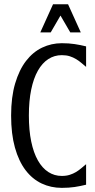

<svg xmlns="http://www.w3.org/2000/svg" viewBox="-20 -888 456 919"><path d="M118.2 -335Q118.2 -264.6 129.4 -210.7Q140.6 -156.7 161.4 -120.1Q182.1 -83.5 211.2 -64.7Q240.2 -45.9 275.9 -45.9Q297.4 -45.9 314 -51.3Q330.6 -56.6 344 -64.7Q357.4 -72.8 369.1 -82.8Q380.9 -92.8 392.1 -102.1V-3.9Q364.7 2.9 337.2 7.1Q309.6 11.2 275.9 11.2Q223.6 11.2 179.2 -9.8Q134.8 -30.8 102.3 -73.5Q69.8 -116.2 51.5 -181.4Q33.2 -246.6 33.2 -335Q33.2 -423.3 52.5 -488.5Q71.8 -553.7 104.7 -596.4Q137.7 -639.2 181.9 -660.2Q226.1 -681.2 275.9 -681.2Q309.6 -681.2 337.2 -677Q364.7 -672.9 392.1 -666V-567.9Q380.9 -577.1 369.1 -587.2Q357.4 -597.2 344 -605.2Q330.6 -613.3 314 -618.7Q297.4 -624 275.9 -624Q240.2 -624 211.2 -605.2Q182.1 -586.4 161.4 -549.8Q140.6 -513.2 129.4 -459.2Q118.2 -405.3 118.2 -335ZM316.4 -732.9 269.5 -813.5 222.7 -732.9H172.9L233.9 -867.7H305.7L366.7 -732.9Z"/></svg>

Font: Crushed
Style: Regular
Weight: 400
Width: 3
Designer: Astigmatic (AOETI)
Foundry: Astigmatic (AOETI)
Version: Version 001.001